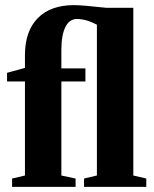

<svg xmlns="http://www.w3.org/2000/svg" viewBox="-20 -724 596 744"><path d="M76.7 -408.2H7.3V-441.9L76.7 -460.9V-510.3Q76.7 -603 126.2 -653.6Q175.8 -704.1 266.6 -704.1Q299.3 -704.1 391.6 -693.8H496.6V-43.9L546.9 -32.2V0H305.7V-32.2L355.5 -43.9V-628.4Q313.5 -650.4 278.3 -650.4Q248.5 -650.4 233.2 -618.9Q217.8 -587.4 217.8 -530.8V-459H311V-408.2H217.8V-43.9L272.9 -32.2V0H26.9V-32.2L76.7 -43.9Z"/></svg>

Font: Tinos
Style: Bold
Weight: 700
Designer: Steve Matteson
Foundry: Monotype Imaging Inc.
Version: Version 1.23